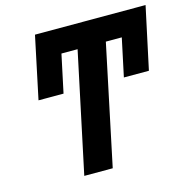

<svg xmlns="http://www.w3.org/2000/svg" viewBox="-105 -816 906 919"><g transform="rotate(-15 348.0 -357.0)"><path d="M201 0 327 -594H247L207 -406H83L148 -714H696L630 -406H506L546 -594H467L342 0Z"/></g></svg>

Font: Noto Sans SemiCondensed
Style: Bold Italic
Weight: 700
Width: 4
Italic angle: -12°
Designer: Monotype Design Team
Foundry: Monotype Imaging Inc.
Version: Version 2.013; ttfautohint (v1.8.4.7-5d5b)